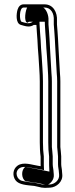

<svg xmlns="http://www.w3.org/2000/svg" viewBox="-20 -744 355 905"><path d="M248.5 -646.8C251 -684.5 231.8 -723.5 190 -723.5H91C76.8 -723.5 67.3 -713.3 62.8 -698.7C57.3 -680.7 52.4 -634.5 77.9 -626.8L91.9 -622.8C107.3 -618.4 122.7 -615.9 139.3 -626.5H151.6C152.2 -604.5 155.3 -578.3 156.5 -554.6L158.5 -516.4C159.8 -503.8 160.8 -490.9 161.5 -477.6C163.4 -439.6 167.5 -398.2 167.5 -361V-73C167.5 -49.9 168.6 -26.1 171.5 -5.5V30C171.5 33.4 171.5 34.7 171.7 39.4C168.1 38.7 162.3 37.7 158 37.1C131.4 33.4 90.4 17.1 62.6 36.9C39.1 53.7 38.6 85.7 53 105.5C69.1 127.6 107.9 128.7 141.8 132.4L159 136.2C169.8 139.5 181.3 141.5 192 141.5C199.5 141.5 207.8 141.2 216.5 140.5C245.5 138.8 277.8 113 273.4 77.1C273 73.4 272.5 69.9 272.5 67C272.5 54.4 268.5 41.6 268.5 30V-7.3L266.5 -31.7C265.8 -38.1 265.3 -42.7 264.5 -51.3V-361C264.5 -372.5 263.8 -385.7 262.5 -399.6C260.4 -439.3 257.5 -484.4 255.5 -522.4L253.5 -560.4C252.3 -584.9 250.1 -607.2 248.5 -629.3ZM182.5 -73V-361C182.5 -399.3 178.4 -440.9 176.5 -478.4C175.8 -491.7 174.7 -505.6 173.5 -517.6L171.5 -555.4C170.2 -579.7 167.2 -605.9 166.6 -626.9L166.2 -641.5H134.9C122.4 -633.5 113.3 -632.3 96.1 -637.2L82.1 -641.2C70.8 -644.6 69.5 -708.5 91 -708.5H190C219.9 -708.5 235.8 -681.1 233.5 -647.3L233.5 -628.7C235.1 -606.1 237.3 -584 238.5 -559.6L240.5 -521.6C242.5 -483.2 245.4 -438.8 247.5 -398.4C248.9 -384.3 249.5 -372.1 249.5 -361V-50.7C250.3 -42 250.9 -36.3 251.5 -30.3L253.5 -6.7V30C253.5 44.9 257.5 57.5 257.5 67C257.5 71.6 258.1 75.4 258.6 78.9C261.6 103.9 238.2 124.2 215.5 125.5C206.8 126.2 199.1 126.5 192 126.5C183 126.5 172.4 124.6 162.8 121.7L144.2 117.6C122.7 115.2 102.2 113.3 85.6 108.7C60.8 105 45.9 67.3 71.4 49.1C90.8 35.2 124.4 47.6 156 51.9C159.7 52.4 165.5 53.5 168.7 54.1L187.5 57.9L186.7 38.8C186.5 34.1 186.5 33.4 186.5 30V-6.5C183.7 -26.4 182.5 -50 182.5 -73ZM109 -636.8 116.3 -641.5H191.2L191.6 -626.7C192.2 -605 195.2 -578.8 196.5 -554.9L198.5 -516.9C199.8 -504.5 200.8 -491.2 201.5 -477.9C203.4 -440.1 207.5 -398.6 207.5 -361V-73C207.5 -49.9 208.7 -26.2 211.5 -5.9V30C211.5 33.4 211.5 34.5 211.7 39.2L212.8 64.8L152.7 52.6C132.7 48.5 108.7 43.9 99.9 42.7C78.5 55.5 80 98.2 100.3 109.9C114.5 112 131.6 115.7 157.8 118.5L181.9 123.9C185.1 124.9 191.5 126.4 192.6 126.5C196.3 126.5 199.6 126.4 206 126C215.8 122.1 236.6 103.8 233.5 77.8C233 74.1 232.5 70.6 232.5 67C232.5 55.6 228.5 42.8 228.5 30V-7.1L226.5 -31.2C225.8 -37.6 225.3 -41.8 224.5 -51.1V-361C224.5 -372.4 223.8 -385.2 222.5 -399.1C220.4 -439.1 217.5 -483.9 215.5 -522.1L213.5 -560.1C212.3 -584.6 210.1 -606.4 208.5 -629.1L208.5 -646.9C210.3 -674.2 196.9 -701.3 183.8 -708.5H108.2C101.3 -699.3 90.2 -642.1 109 -636.8Z"/></svg>

Font: HoneyBee
Style: Blur
Weight: 700
Foundry: Cannot Into Space Fonts
Version: Version 0.89